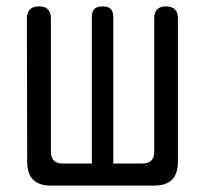

<svg xmlns="http://www.w3.org/2000/svg" viewBox="-20 -580 640 600"><path d="M140 0Q102 0 83.5 -18.5Q65 -37 65 -75L64 -522Q64 -541 73.5 -550.5Q83 -560 102 -560Q121 -560 130 -550.5Q139 -541 139 -523V-106Q139 -87 148.5 -78Q158 -69 176 -69H267V-526Q267 -544 275 -552Q283 -560 301 -560Q318 -560 326 -552Q334 -544 334 -526V-69H424Q443 -69 452.5 -78Q462 -87 462 -106V-523Q462 -541 471 -550.5Q480 -560 499 -560Q517 -560 526.5 -550.5Q536 -541 536 -523V-75Q536 -37 517.5 -18.5Q499 0 461 0Z"/></svg>

Font: Maple Mono Normal NL Light
Style: Regular
Weight: 300
Monospace: yes
Designer: subframe7536
Version: Version 7.000